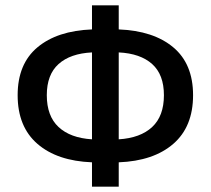

<svg xmlns="http://www.w3.org/2000/svg" viewBox="-20 -686 788 718"><path d="M155 -330Q155 -252 199 -211Q243 -170 324 -165V-490Q243 -486 199 -446.5Q155 -407 155 -330ZM593 -330Q593 -407 549 -446.5Q505 -486 424 -490V-165Q505 -170 549 -211Q593 -252 593 -330ZM324 12V-79Q194 -84 120 -148Q46 -212 46 -330Q46 -447 120 -509Q194 -571 324 -576V-666H424V-576Q554 -571 628 -509Q702 -447 702 -330Q702 -212 628 -148Q554 -84 424 -79V12Z"/></svg>

Font: Giro Sans Semibold
Style: Regular
Weight: 600
Designer: Paul D. Hunt
Foundry: Adobe Systems Incorporated
Version: Version 1.000;PS 1.0;hotconv 1.0.88;makeotf.lib2.5.647800